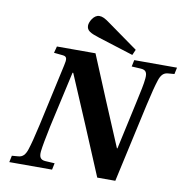

<svg xmlns="http://www.w3.org/2000/svg" viewBox="-95 -996 1063 1088"><g transform="rotate(10 436.5 -452.0)"><path d="M335 -840C335 -811 355 -800 408 -783L611 -719L625 -751L453 -874C422 -897 407 -904 389 -904C357 -904 335 -860 335 -840ZM30 0H276L284 -38L230 -41C202 -43 193 -58 196 -91C200 -126 208 -165 223 -239L295 -561H299C379 -374 458 -187 536 0H640L740 -453C757 -528 767 -567 778 -601C789 -635 804 -649 828 -651L865 -654L873 -692H627L619 -654L673 -651C702 -649 710 -634 707 -601C704 -566 695 -527 679 -453L620 -183H617C545 -353 474 -522 404 -692H182L172 -654L222 -649C250 -647 249 -630 241 -594L163 -239C146 -164 136 -125 125 -91C114 -57 99 -43 75 -41L38 -38Z"/></g></svg>

Font: Heuristica
Style: Bold Italic
Weight: 700
Italic angle: -13°
Version: Version 1.0.1